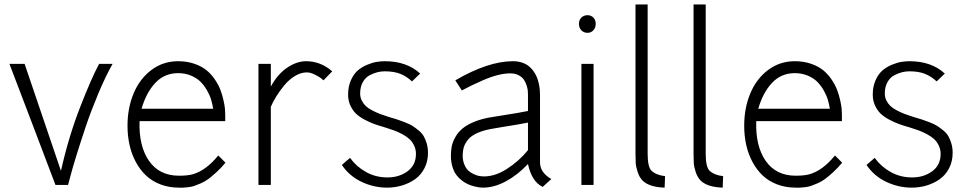

<svg xmlns="http://www.w3.org/2000/svg" viewBox="-20 -840 4392 872"><path d="M22.9 -549.8H91.8Q117.7 -472.7 256.8 -64Q291.5 -218.8 343.8 -353Q396 -487.3 430.2 -549.8H491.2Q458.5 -491.7 425.8 -413.6Q393.1 -335.4 369.6 -265.6Q346.2 -195.8 327.1 -134.3Q308.1 -72.8 298.8 -36.1L289.1 0H231.9Q210.9 -55.2 137.5 -249Q64 -442.9 22.9 -549.8Z M559.1 -269Q559.1 -349.6 586.9 -416Q614.7 -482.4 667.7 -522.2Q720.7 -562 789.1 -562Q829.6 -562 863 -550.3Q896.5 -538.6 918.2 -520.8Q939.9 -502.9 956.3 -478.5Q972.7 -454.1 981.2 -431.4Q989.7 -408.7 995.1 -384.3Q1000.5 -359.9 1001.7 -345.5Q1002.9 -331.1 1002.9 -319.8V-290H613.8Q609.9 -176.8 656.7 -109.4Q703.6 -42 793 -42Q833 -42 856.4 -48.8Q916.5 -66.4 971.2 -133.8Q977.1 -128.4 983.2 -122.3Q989.3 -116.2 995.4 -109.9Q1001.5 -103.5 1003.9 -101.1Q983.9 -76.7 963.1 -57.9Q942.4 -39.1 926.8 -27.3Q911.1 -15.6 891.8 -7.3Q872.6 1 861.8 4.6Q851.1 8.3 834 10.3Q816.9 12.2 812 12.2Q807.1 12.2 793 12.2Q747.6 12.2 709 -2.4Q670.4 -17.1 643.1 -43Q615.7 -68.8 596.7 -104.5Q577.6 -140.1 568.4 -181.6Q559.1 -223.1 559.1 -269ZM789.1 -507.8Q727.1 -507.8 685.5 -463.6Q644 -419.4 623 -346.2H948.2Q944.8 -367.7 938.5 -388.4Q932.1 -409.2 919.2 -431.4Q906.2 -453.6 889.4 -470Q872.6 -486.3 846.4 -497.1Q820.3 -507.8 789.1 -507.8Z M1153.8 -549.8H1210V-446.8Q1241.2 -503.9 1284.7 -533Q1328.1 -562 1370.1 -562Q1436 -562 1488.8 -516.1L1449.2 -475.1Q1444.8 -479 1437.3 -485.1Q1429.7 -491.2 1409.7 -501.2Q1389.6 -511.2 1374 -511.2Q1346.7 -511.2 1319.6 -494.9Q1292.5 -478.5 1271.2 -452.6Q1250 -426.8 1234.9 -402.3Q1219.7 -377.9 1210 -355V0H1153.8Z M1615.7 -415Q1615.7 -397.5 1623.3 -382.8Q1630.9 -368.2 1641.8 -357.9Q1652.8 -347.7 1671.4 -338.1Q1689.9 -328.6 1705.8 -322.5Q1721.7 -316.4 1745.1 -309.1Q1770 -301.8 1783.2 -297.6Q1796.4 -293.5 1818.4 -284.9Q1840.3 -276.4 1852.8 -268.6Q1865.2 -260.7 1880.6 -248.3Q1896 -235.8 1904.1 -221.9Q1912.1 -208 1918 -188.5Q1923.8 -168.9 1923.8 -146Q1923.8 -106.9 1907.7 -75.9Q1891.6 -44.9 1865 -26.1Q1838.4 -7.3 1805.7 2.4Q1772.9 12.2 1737.8 12.2Q1677.7 12.2 1622.1 -14.2Q1566.4 -40.5 1532.7 -90.8Q1536.1 -93.8 1549.3 -105.5Q1562.5 -117.2 1569.8 -123Q1598.6 -83 1642.6 -58.6Q1686.5 -34.2 1739.7 -34.2Q1793 -34.2 1831.1 -62.3Q1869.1 -90.3 1869.1 -141.1Q1869.1 -161.6 1860.6 -179.2Q1852.1 -196.8 1839.4 -208.5Q1826.7 -220.2 1806.4 -231Q1786.1 -241.7 1769.3 -247.8Q1752.4 -253.9 1729 -261.2Q1699.7 -269.5 1679.4 -276.9Q1659.2 -284.2 1635 -297.1Q1610.8 -310.1 1595.9 -324.7Q1581.1 -339.4 1571 -361.3Q1561 -383.3 1561 -410.2Q1561 -447.3 1573.7 -475.6Q1586.4 -503.9 1604.7 -519.8Q1623 -535.6 1647.2 -545.7Q1671.4 -555.7 1690.4 -558.8Q1709.5 -562 1727.1 -562Q1827.6 -562 1888.2 -505.9L1851.1 -470.2Q1826.7 -493.2 1798.1 -504.6Q1769.5 -516.1 1727.1 -516.1Q1710.9 -516.1 1694.1 -512Q1677.2 -507.8 1658.4 -498Q1639.6 -488.3 1627.7 -466.8Q1615.7 -445.3 1615.7 -415Z M2297.9 -506.8Q2271.5 -506.8 2239.7 -498.8Q2208 -490.7 2172.1 -474.9Q2136.2 -459 2120.8 -451.4Q2105.5 -443.8 2077.6 -429.2L2047.9 -475.1Q2196.8 -562 2309.6 -562Q2331.5 -562 2349.6 -556.2Q2367.7 -550.3 2380.1 -540.8Q2392.6 -531.2 2402.3 -517.8Q2412.1 -504.4 2417.7 -490.7Q2423.3 -477.1 2426.8 -461.7Q2430.2 -446.3 2431.4 -433.8Q2432.6 -421.4 2432.6 -409.2V-102.1Q2432.6 -56.6 2483.9 -26.9Q2476.1 -20 2464.1 -8.8Q2452.1 2.4 2444.8 8.8Q2395 -14.6 2377.9 -95.2Q2331.1 -45.4 2277.8 -16.6Q2224.6 12.2 2172.9 12.2Q2167 12.2 2158.4 11.2Q2149.9 10.3 2135.5 6.8Q2121.1 3.4 2107.4 -2.4Q2093.8 -8.3 2078.9 -19.3Q2064 -30.3 2053 -44.9Q2042 -59.6 2034.9 -82.3Q2027.8 -105 2027.8 -132.8Q2027.8 -155.8 2031.7 -175.5Q2035.6 -195.3 2048.1 -217.5Q2060.5 -239.7 2081.1 -256.8Q2101.6 -273.9 2137 -288.1Q2172.4 -302.2 2219.7 -309.1Q2356.4 -330.6 2377.9 -335.9V-409.2Q2377.9 -418.9 2377 -429Q2376 -439 2371.1 -453.9Q2366.2 -468.8 2358.2 -479.7Q2350.1 -490.7 2334.5 -498.8Q2318.8 -506.8 2297.9 -506.8ZM2047.9 -475.1ZM2168.9 -39.1Q2223.6 -35.6 2280.8 -72Q2337.9 -108.4 2377.9 -158.2V-283.2Q2337.9 -274.9 2261.7 -263.2L2224.6 -256.8Q2180.2 -250 2150.4 -237.1Q2120.6 -224.1 2106.2 -206.5Q2091.8 -189 2086.7 -171.9Q2081.5 -154.8 2081.5 -132.8Q2081.5 -110.4 2089.1 -92.5Q2096.7 -74.7 2106.9 -65.2Q2117.2 -55.7 2130.6 -49.6Q2144 -43.5 2152.8 -41.5Q2161.6 -39.6 2168.9 -39.1Z M2620.6 -549.8H2675.8V0H2620.6ZM2609.4 -731.9Q2609.4 -749.5 2620.6 -760.3Q2631.8 -771 2648.4 -771Q2664.1 -771 2674.8 -760.3Q2685.5 -749.5 2685.5 -731.9Q2685.5 -713.9 2674.8 -702.4Q2664.1 -690.9 2648.4 -690.9Q2631.8 -690.9 2620.6 -702.1Q2609.4 -713.4 2609.4 -731.9Z M2866.2 -819.8H2921.4V-141.1Q2921.4 -83 2938.5 -64.9Q2960.4 -44.4 3000.5 -40Q3000 -30.3 2999.5 -13.7Q2999 2.9 2998.5 12.2Q2928.2 9.8 2898.4 -20Q2883.8 -34.7 2876 -58.8Q2868.2 -83 2867.2 -98.9Q2866.2 -114.7 2866.2 -141.1Z M3129.9 -819.8H3185.1V-141.1Q3185.1 -83 3202.1 -64.9Q3224.1 -44.4 3264.2 -40Q3263.7 -30.3 3263.2 -13.7Q3262.7 2.9 3262.2 12.2Q3191.9 9.8 3162.1 -20Q3147.5 -34.7 3139.6 -58.8Q3131.8 -83 3130.9 -98.9Q3129.9 -114.7 3129.9 -141.1Z M3359.9 -269Q3359.9 -349.6 3387.7 -416Q3415.5 -482.4 3468.5 -522.2Q3521.5 -562 3589.8 -562Q3630.4 -562 3663.8 -550.3Q3697.3 -538.6 3719 -520.8Q3740.7 -502.9 3757.1 -478.5Q3773.4 -454.1 3782 -431.4Q3790.5 -408.7 3795.9 -384.3Q3801.3 -359.9 3802.5 -345.5Q3803.7 -331.1 3803.7 -319.8V-290H3414.6Q3410.6 -176.8 3457.5 -109.4Q3504.4 -42 3593.8 -42Q3633.8 -42 3657.2 -48.8Q3717.3 -66.4 3772 -133.8Q3777.8 -128.4 3783.9 -122.3Q3790 -116.2 3796.1 -109.9Q3802.2 -103.5 3804.7 -101.1Q3784.7 -76.7 3763.9 -57.9Q3743.2 -39.1 3727.5 -27.3Q3711.9 -15.6 3692.6 -7.3Q3673.3 1 3662.6 4.6Q3651.9 8.3 3634.8 10.3Q3617.7 12.2 3612.8 12.2Q3607.9 12.2 3593.8 12.2Q3548.3 12.2 3509.8 -2.4Q3471.2 -17.1 3443.8 -43Q3416.5 -68.8 3397.5 -104.5Q3378.4 -140.1 3369.1 -181.6Q3359.9 -223.1 3359.9 -269ZM3589.8 -507.8Q3527.8 -507.8 3486.3 -463.6Q3444.8 -419.4 3423.8 -346.2H3749Q3745.6 -367.7 3739.3 -388.4Q3732.9 -409.2 3720 -431.4Q3707 -453.6 3690.2 -470Q3673.3 -486.3 3647.2 -497.1Q3621.1 -507.8 3589.8 -507.8Z M3998.5 -415Q3998.5 -397.5 4006.1 -382.8Q4013.7 -368.2 4024.7 -357.9Q4035.6 -347.7 4054.2 -338.1Q4072.8 -328.6 4088.6 -322.5Q4104.5 -316.4 4127.9 -309.1Q4152.8 -301.8 4166 -297.6Q4179.2 -293.5 4201.2 -284.9Q4223.1 -276.4 4235.6 -268.6Q4248 -260.7 4263.4 -248.3Q4278.8 -235.8 4286.9 -221.9Q4294.9 -208 4300.8 -188.5Q4306.6 -168.9 4306.6 -146Q4306.6 -106.9 4290.5 -75.9Q4274.4 -44.9 4247.8 -26.1Q4221.2 -7.3 4188.5 2.4Q4155.8 12.2 4120.6 12.2Q4060.5 12.2 4004.9 -14.2Q3949.2 -40.5 3915.5 -90.8Q3918.9 -93.8 3932.1 -105.5Q3945.3 -117.2 3952.6 -123Q3981.4 -83 4025.4 -58.6Q4069.3 -34.2 4122.6 -34.2Q4175.8 -34.2 4213.9 -62.3Q4252 -90.3 4252 -141.1Q4252 -161.6 4243.4 -179.2Q4234.9 -196.8 4222.2 -208.5Q4209.5 -220.2 4189.2 -231Q4168.9 -241.7 4152.1 -247.8Q4135.3 -253.9 4111.8 -261.2Q4082.5 -269.5 4062.3 -276.9Q4042 -284.2 4017.8 -297.1Q3993.7 -310.1 3978.8 -324.7Q3963.9 -339.4 3953.9 -361.3Q3943.8 -383.3 3943.8 -410.2Q3943.8 -447.3 3956.5 -475.6Q3969.2 -503.9 3987.5 -519.8Q4005.9 -535.6 4030 -545.7Q4054.2 -555.7 4073.2 -558.8Q4092.3 -562 4109.9 -562Q4210.4 -562 4271 -505.9L4233.9 -470.2Q4209.5 -493.2 4180.9 -504.6Q4152.3 -516.1 4109.9 -516.1Q4093.8 -516.1 4076.9 -512Q4060.1 -507.8 4041.3 -498Q4022.5 -488.3 4010.5 -466.8Q3998.5 -445.3 3998.5 -415Z"/></svg>

Font: Junction Light
Style: Regular
Weight: 300
Designer: Caroline Hadilaksono
Foundry: Caroline Hadilaksono
Version: Version 1.002